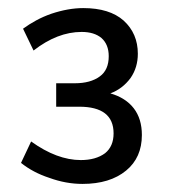

<svg xmlns="http://www.w3.org/2000/svg" viewBox="-20 -736 420 475"><path d="M253 -505Q291 -494 311 -468Q331 -442 331 -402Q331 -346 292 -314Q252 -281 184 -281Q143 -281 102 -296Q62 -309 32 -333L57 -386Q121 -340 180 -340Q217 -340 240 -357Q261 -374 261 -406Q261 -472 176 -472H119V-530H165Q204 -530 227 -547Q249 -563 249 -597Q249 -626 231 -642Q213 -657 182 -657Q122 -657 63 -611L37 -665Q52 -676 69.5 -685.5Q87 -695 107 -702Q149 -716 186 -716Q251 -716 286 -685Q321 -653 321 -603Q321 -569 303 -543Q283 -516 253 -505Z"/></svg>

Font: PRinguin Sans
Style: Regular
Weight: 400
Designer: Vernon Adams
Foundry: Vernon Adams
Version: ""